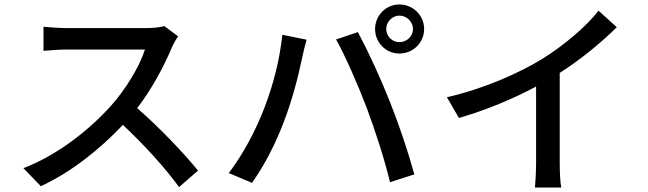

<svg xmlns="http://www.w3.org/2000/svg" viewBox="-20 -806 2908 861"><path d="M717 -689C701 -684 669 -680 634 -680H279C250 -680 194 -684 175 -686V-578C190 -579 242 -584 279 -584H630C607 -510 543 -404 478 -332C383 -226 240 -111 85 -52L163 29C300 -34 428 -137 531 -246C625 -158 721 -53 783 33L868 -41C809 -114 693 -237 595 -321C662 -407 718 -515 751 -594C758 -610 772 -634 779 -643Z M1712 -676C1712 -708 1739 -736 1771 -736C1804 -736 1832 -708 1832 -676C1832 -643 1804 -617 1771 -617C1739 -617 1712 -643 1712 -676ZM1662 -676C1662 -615 1710 -566 1771 -566C1833 -566 1882 -615 1882 -676C1882 -736 1833 -786 1771 -786C1710 -786 1662 -736 1662 -676ZM1006 -30 1110 14C1227 -152 1294 -350 1335 -547C1339 -568 1348 -604 1355 -628L1246 -650C1224 -437 1136 -202 1006 -30ZM1625 -321C1663 -219 1704 -93 1729 11L1838 -24C1778 -241 1690 -463 1585 -662L1487 -629C1528 -557 1587 -421 1625 -321Z M2490 -479C2587 -541 2677 -616 2746 -684L2664 -758C2611 -689 2511 -604 2415 -544C2309 -478 2147 -407 1984 -370L2038 -277C2157 -311 2284 -364 2384 -418V-77C2384 -38 2381 14 2379 35H2497C2492 14 2490 -38 2490 -77Z"/></svg>

Font: Kinto Sans Med
Style: Regular
Weight: 500
Designer: Authors: Ryoko NISHIZUKA  (kana & ideographs); Paul D. Hunt (Latin, Greek & Cyrillic); Wenlong ZHANG  (bopomofo); Sandol
Foundry: Adobe Systems Incorporated, ookami Inc.
Version: Version 0.001